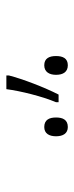

<svg xmlns="http://www.w3.org/2000/svg" viewBox="165 -1030 233 603"><g transform="rotate(-90 281.5 -728.5)"><path d="M262 -669V-661H286C309 -706 335 -774 346 -817V-825H303C297 -779 280 -712 262 -669ZM378 -632C400 -632 407 -648 407 -669C407 -690 400 -706 378 -706C357 -706 348 -690 348 -669C348 -647 357 -632 378 -632ZM184 -632C207 -632 214 -648 214 -669C214 -690 207 -706 184 -706C164 -706 155 -691 155 -669C155 -647 164 -632 184 -632Z"/></g></svg>

Font: Noto Sans Mono SemiCondensed ExtraLight
Style: Regular
Weight: 200
Width: 4
Designer: Monotype Design Team
Foundry: Monotype Imaging Inc.
Version: Version 2.014